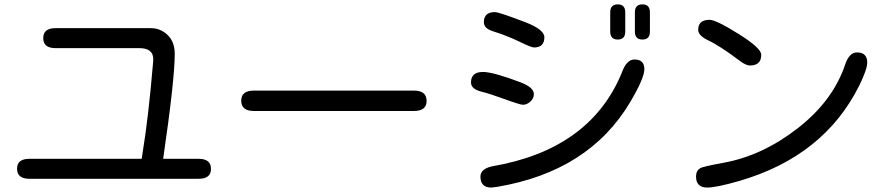

<svg xmlns="http://www.w3.org/2000/svg" viewBox="-20 -847 4040 874"><path d="M625 -124 628.9 -150.4Q655.3 -308.6 676.8 -562.5L677.7 -577.1Q677.7 -627.9 614.3 -627.9H232.4Q176.8 -627.9 176.8 -673.8Q176.8 -718.8 232.4 -718.8H667Q710.9 -718.8 743.2 -687.5Q775.4 -656.2 775.4 -602.5Q775.4 -484.4 722.7 -124H884.8Q940.4 -124 940.4 -78.1Q940.4 -33.2 884.8 -33.2H113.3Q57.6 -33.2 57.6 -79.1Q57.6 -124 113.3 -124Z M1864.3 -434.6Q1921.9 -434.6 1921.9 -387.7Q1921.9 -341.8 1864.3 -341.8H1135.7Q1078.1 -341.8 1078.1 -388.7Q1078.1 -434.6 1135.7 -434.6Z M2870.1 -791Q2870.1 -827.1 2904.3 -827.1Q2938.5 -827.1 2938.5 -791V-703.1Q2938.5 -667 2904.3 -667Q2870.1 -667 2870.1 -703.1ZM2757.8 -791Q2757.8 -827.1 2792 -827.1Q2826.2 -827.1 2826.2 -791V-703.1Q2826.2 -667 2792 -667Q2757.8 -667 2757.8 -703.1ZM2178.7 -519.5Q2223.6 -519.5 2348.6 -472.7Q2410.2 -449.2 2410.2 -418.9Q2410.2 -398.4 2394 -384.3Q2377.9 -370.1 2360.4 -370.1Q2347.7 -370.1 2277.8 -395.5Q2208 -420.9 2171.9 -429.7Q2124 -441.4 2124 -471.7Q2124 -519.5 2178.7 -519.5ZM2233.4 -792Q2250 -792 2368.2 -747.1Q2458 -712.9 2458 -677.7Q2458 -630.9 2411.1 -630.9Q2398.4 -630.9 2344.7 -657.2Q2291 -683.6 2222.7 -705.1Q2182.6 -717.8 2182.6 -746.1Q2182.6 -792 2233.4 -792ZM2868.2 -576.2Q2913.1 -576.2 2913.1 -532.2Q2913.1 -491.2 2849.6 -383.8Q2662.1 -66.4 2241.2 3.9L2216.8 6.8Q2167 6.8 2167 -43Q2167 -78.1 2219.7 -89.8Q2665 -166 2809.6 -513.7Q2831.1 -576.2 2868.2 -576.2Z M3210 -756.8Q3239.3 -756.8 3342.3 -692.4Q3445.3 -627.9 3445.3 -597.7Q3445.3 -548.8 3393.6 -548.8Q3376 -548.8 3348.6 -569.3Q3253.9 -640.6 3200.2 -665Q3158.2 -686.5 3158.2 -710.9Q3158.2 -756.8 3210 -756.8ZM3880.9 -608.4Q3927.7 -608.4 3927.7 -562.5Q3927.7 -531.2 3891.6 -458Q3731.4 -135.7 3345.7 -23.4Q3241.2 6.8 3199.2 6.8Q3148.4 6.8 3148.4 -43.9Q3148.4 -69.3 3167 -81.1Q3178.7 -88.9 3275.4 -106.4Q3451.2 -138.7 3611.3 -263.2Q3771.5 -387.7 3827.1 -552.7Q3845.7 -608.4 3880.9 -608.4Z"/></svg>

Font: MotoyaLMaru
Style: W3 mono
Weight: 400
Version: Version 1.01